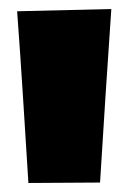

<svg xmlns="http://www.w3.org/2000/svg" viewBox="-20 -765 292 426"><path d="M43 -359Q37 -455 31 -550.2Q25 -645.5 18 -740L227 -745Q220.5 -650 214.2 -553.8Q208 -457.5 202 -360Z"/></svg>

Font: Commissioner Black
Style: Regular
Weight: 900
Designer: Kostas Bartsokas
Foundry: Kostas Bartsokas
Version: Version 1.000; ttfautohint (v1.8.3)